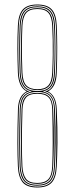

<svg xmlns="http://www.w3.org/2000/svg" viewBox="-20 -825 332 850"><path d="M145.2 5Q98.8 5 80.1 -18.1Q61.5 -41.2 59.2 -88Q57.2 -131.2 57 -191.1Q56.8 -251 59.5 -342Q60.5 -372.5 70.2 -391.9Q80 -411.2 97.5 -419.8V-420.8Q80 -429.8 70.2 -450.6Q60.5 -471.5 59.2 -503Q57.2 -559.5 57 -609.8Q56.8 -660 59.2 -712Q61.5 -762 81.5 -783.5Q101.5 -805 145.2 -805Q189 -805 209 -783.5Q229 -762 231.2 -712Q233.2 -665.5 233.4 -615.6Q233.5 -565.8 231.2 -503Q230.2 -470.5 220.4 -450.1Q210.5 -429.8 193 -420.8V-419.8Q210.2 -411.2 220.1 -391.9Q230 -372.5 231.2 -342Q235.2 -254.2 234.4 -192.9Q233.5 -131.5 231.2 -88Q228.8 -38.2 208.9 -16.6Q189 5 145.2 5ZM145.2 -7Q182.5 -7 199.9 -25.8Q217.2 -44.5 219.2 -88.2Q221.2 -132.2 221.4 -193.1Q221.5 -254 219.2 -341.5Q218.2 -381.8 201.1 -399.9Q184 -418 145.2 -418Q105.8 -418 89.2 -399.2Q72.8 -380.5 71.5 -341.5Q69 -258.8 69 -196.4Q69 -134 71.2 -88.5Q73.2 -47.5 89.2 -27.2Q105.2 -7 145.2 -7ZM145.2 -11Q107.8 -11 92.5 -30.1Q77.2 -49.2 75.2 -88.8Q73.2 -131.2 73 -192.5Q72.8 -253.8 75.5 -341.5Q76.8 -380 93.1 -397Q109.5 -414 145.2 -414Q181 -414 197.2 -397.1Q213.5 -380.2 215.2 -341.5Q219.2 -253.5 218.4 -192.5Q217.5 -131.5 215.2 -88.8Q213.2 -47.2 197 -29.1Q180.8 -11 145.2 -11ZM145.2 -15Q177.5 -15 193.5 -31.4Q209.5 -47.8 211.2 -88.5Q213.2 -132.5 213.4 -193Q213.5 -253.5 211.2 -341.2Q210.2 -378.2 194.6 -394.1Q179 -410 145.2 -410Q109.8 -410 95.2 -393Q80.8 -376 79.5 -341.2Q76.8 -251 77 -191.1Q77.2 -131.2 79.2 -89Q81 -52.5 95 -33.8Q109 -15 145.2 -15ZM145.2 1Q187 1 206 -19.8Q225 -40.5 227.2 -88Q229.2 -131.8 229.4 -193Q229.5 -254.2 227.2 -341.8Q226.5 -374.5 214 -395.6Q201.5 -416.8 180.8 -419.8V-420.8Q201.5 -424.2 213.6 -446.6Q225.8 -469 227.2 -503Q230 -566 229.8 -615.8Q229.5 -665.5 227.2 -711.8Q225 -759.5 206 -780.2Q187 -801 145.2 -801Q103.2 -801 84.4 -780.2Q65.5 -759.5 63.2 -711.8Q61.2 -668.5 61 -617.2Q60.8 -566 63.2 -503.2Q64.5 -470 76.6 -447Q88.8 -424 109.8 -420.8V-419.8Q89.8 -417 77.1 -396.1Q64.5 -375.2 63.5 -342Q60.8 -250.5 61 -190.5Q61.2 -130.5 63.2 -88Q65.5 -40.5 84.5 -19.8Q103.5 1 145.2 1ZM145.2 -3Q103.8 -3 86.5 -23.8Q69.2 -44.5 67.2 -88.2Q65.2 -131 65 -192Q64.8 -253 67.5 -341.8Q68.8 -376.8 81.1 -395.5Q93.5 -414.2 119.8 -419.5V-420.5Q93.8 -426.2 81.2 -446.2Q68.8 -466.2 67.2 -503.5Q64.8 -564.8 65 -616.1Q65.2 -667.5 67.2 -711.8Q69.2 -757.2 87.4 -777.1Q105.5 -797 145.2 -797Q185 -797 203.1 -777.1Q221.2 -757.2 223.2 -711.8Q225.2 -665 225.4 -615.9Q225.5 -566.8 223.2 -503.2Q222 -465.8 209.4 -446Q196.8 -426.2 170.8 -420.5V-419.5Q197 -414.2 209.2 -395.8Q221.5 -377.2 223.2 -341.8Q227.2 -254.2 226.4 -192.8Q225.5 -131.2 223.2 -88.2Q220.8 -41.5 202.4 -22.2Q184 -3 145.2 -3ZM145.2 -422Q183.2 -422 200.4 -441.1Q217.5 -460.2 219.2 -503.5Q222 -567 221.8 -616.2Q221.5 -665.5 219.2 -711.5Q217.2 -755.2 200 -774.1Q182.8 -793 145.2 -793Q106.5 -793 89.9 -773.5Q73.2 -754 71.2 -711.5Q69.2 -668.5 69 -617.1Q68.8 -565.8 71.2 -503.5Q73 -461 90 -441.5Q107 -422 145.2 -422ZM145.2 -426Q113.2 -426 95.1 -442.4Q77 -458.8 75.2 -503.8Q72.8 -565 73 -615.9Q73.2 -666.8 75.2 -711.2Q77.2 -753 93.5 -771Q109.8 -789 145.2 -789Q181 -789 197.2 -771Q213.5 -753 215.2 -711.2Q217.2 -669 217.5 -619.5Q217.8 -570 215.2 -503.5Q213.8 -462 197.4 -444Q181 -426 145.2 -426ZM145.2 -430Q178.8 -430 194.1 -447.1Q209.5 -464.2 211.2 -503.5Q213.2 -545.8 213.6 -581.5Q214 -617.2 213.4 -649Q212.8 -680.8 211.2 -711Q209.5 -749.5 194.8 -767.2Q180 -785 145.2 -785Q110.2 -785 95.6 -767Q81 -749 79.2 -711Q77.2 -667.2 77 -616.6Q76.8 -566 79.2 -504Q81 -462.5 97.2 -446.2Q113.5 -430 145.2 -430Z"/></svg>

Font: Big Shoulders Inline Thin
Style: Regular
Weight: 100
Designer: Patric King
Foundry: XO Type Co
Version: Version 2.002